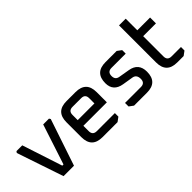

<svg xmlns="http://www.w3.org/2000/svg" viewBox="22 -1328 1966 1966"><g transform="rotate(-45 1005.5 -345.0)"><path d="M19 -506 30 -522H114L257 -85H274L417 -522H501L511 -506L341 0H190Z M601 -154V-369Q601 -522 754 -522H884Q1038 -522 1038 -369V-221H698V-144Q698 -85 757 -85H1018V-34L972 0H754Q601 0 601 -154ZM698 -303H940V-379Q940 -437 882 -437H757Q698 -437 698 -379Z M1165 -34V-85H1395Q1454 -85 1454 -145Q1454 -206 1403 -215L1287 -234Q1165 -254 1165 -370Q1165 -522 1319 -522H1481L1527 -488V-437H1321Q1262 -437 1262 -377Q1262 -323 1313 -315L1430 -295Q1551 -275 1551 -152Q1551 0 1398 0H1211Z M1683 -154V-690H1780V-522H1965V-437H1780V-144Q1780 -85 1839 -85H1975V-34L1929 0H1836Q1683 0 1683 -154Z"/></g></svg>

Font: Oxanium Medium
Style: Regular
Weight: 500
Designer: Severin Meyer
Version: Version 1.001